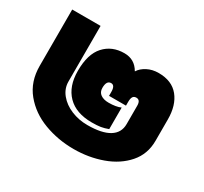

<svg xmlns="http://www.w3.org/2000/svg" viewBox="-120 -719 959 903"><g transform="rotate(30 359.0 -267.5)"><path d="M35 -244V-550H189V-248Q189 -210 214 -179.5Q239 -149 280 -132Q321 -115 368 -115Q446 -115 486 -139.5Q526 -164 526 -211V-311Q526 -342 504 -342Q491 -342 485.5 -333Q480 -324 480 -306V-285H388V-306Q388 -342 367 -342Q342 -342 342 -302Q342 -279 358.5 -267.5Q375 -256 402 -256Q442 -256 467 -267V-150Q446 -142 427.5 -139Q409 -136 380 -136Q294 -136 248 -183Q202 -230 202 -314Q202 -405 243 -450Q284 -495 351 -495Q407 -495 435 -446H436Q449 -467 476 -481Q503 -495 537 -495Q609 -495 646 -449.5Q683 -404 683 -327V-211Q683 -139 638.5 -88Q594 -37 522 -11Q450 15 368 15Q283 15 207 -13.5Q131 -42 83 -100.5Q35 -159 35 -244Z"/></g></svg>

Font: Prompt Black
Style: Regular
Weight: 900
Designer: Katatrad Team
Foundry: CadsonDemak
Version: Version 1.001